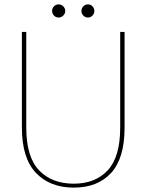

<svg xmlns="http://www.w3.org/2000/svg" viewBox="-20 -850 669 877"><path d="M80 -267V-704H100V-267Q100 -133 158.5 -72Q217 -11 317 -11Q415 -11 472 -72Q529 -133 529 -267V-704H549V-267Q549 -127 487.5 -60Q426 7 317 7Q208 7 144 -60.5Q80 -128 80 -267ZM248 -770Q235 -770 226.5 -779Q218 -788 218 -800Q218 -812 226.5 -821Q235 -830 248 -830Q260 -830 269 -821Q278 -812 278 -800Q278 -788 269 -779Q260 -770 248 -770ZM382 -770Q369 -770 360.5 -779Q352 -788 352 -800Q352 -812 360.5 -821Q369 -830 382 -830Q394 -830 402.5 -821Q411 -812 411 -800Q411 -788 402.5 -779Q394 -770 382 -770Z"/></svg>

Font: Poppins Thin
Style: Regular
Weight: 250
Designer: Ninad Kale (Devanagari), Jonny Pinhorn (Latin)
Foundry: Indian Type Foundry
Version: Version 3.200;PS 1.000;hotconv 16.6.54;makeotf.lib2.5.65590